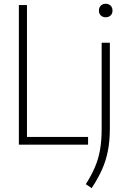

<svg xmlns="http://www.w3.org/2000/svg" viewBox="-20 -767 672 1018"><path d="M80 0V-740H123V-41H447V0ZM466 230.5 435 209.5Q465 162.5 483.5 119Q502 75.5 510.5 27Q519 -21.5 519 -83.5V-540.5H562.5V-88.5Q562.5 -20.5 552.2 32.2Q542 85 520.8 132.2Q499.5 179.5 466 230.5ZM540.5 -675.5Q524.5 -675.5 514.5 -685Q504.5 -694.5 504.5 -711Q504.5 -727 514.5 -737Q524.5 -747 540.5 -747Q556.5 -747 566.5 -737Q576.5 -727 576.5 -711Q576.5 -694.5 566.5 -685Q556.5 -675.5 540.5 -675.5Z"/></svg>

Font: Encode Sans Condensed ExtraLight
Style: Regular
Weight: 200
Width: 3
Designer: Multiple Designers
Foundry: Impallari Type
Version: Version 3.000; ttfautohint (v1.8.3) -l 8 -r 50 -G 200 -x 14 